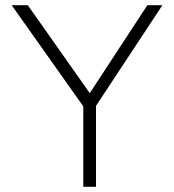

<svg xmlns="http://www.w3.org/2000/svg" viewBox="-20 -720 671 740"><path d="M301 0V-310L25 -700H87L326 -361L548 -700H606L350 -312V0Z"/></svg>

Font: Lexend ExtraLight
Style: Regular
Weight: 200
Designer: Bonnie Shaver-Troup, Thomas Jockin
Foundry: Lexend
Version: Version 1.007; ttfautohint (v1.8.3)